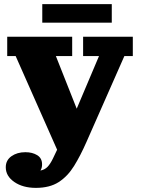

<svg xmlns="http://www.w3.org/2000/svg" viewBox="-20 -706 686 931"><path d="M185 -596V-686H522V-596ZM103 32Q137 32 160.5 46.5Q184 61 184 91Q184 109 176 121Q197 117 210.5 103Q224 89 237 62L257 20L56 -434H15V-528H330V-434H251L352 -179L460 -434H383V-528H624V-434H583L399 -17Q370 49 339 99Q308 149 264.5 177Q221 205 154 205Q91 205 49.5 176.5Q8 148 8 105Q8 71 35.5 51.5Q63 32 103 32Z"/></svg>

Font: Montagu Slab 16pt
Style: Bold
Weight: 700
Designer: Florian Karsten
Foundry: Florian Karsten
Version: Version 1.000; ttfautohint (v1.8.3)